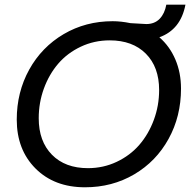

<svg xmlns="http://www.w3.org/2000/svg" viewBox="-20 -796 826 823"><path d="M755.9 -416Q755.9 -297.4 702.6 -200.7Q649.4 -104 555.2 -48.6Q460.9 6.8 344.2 6.8Q212.9 6.8 132.3 -73.7Q51.8 -154.3 51.8 -283.2Q51.8 -400.9 105.2 -497.6Q158.7 -594.2 252.9 -649.7Q347.2 -705.1 462.9 -705.1Q498.5 -705.1 539.1 -696.8L606.9 -692.9Q642.6 -692.9 664.3 -715.3Q686 -737.8 692.9 -775.9H774.9Q754.4 -668.9 663.1 -636.2Q707.5 -597.7 731.7 -541Q755.9 -484.4 755.9 -416ZM146 -289.1Q146 -190.4 202.6 -132.8Q259.3 -75.2 356.9 -75.2Q422.9 -75.2 480.2 -102.3Q537.6 -129.4 577.1 -175Q616.7 -220.7 639.4 -282Q662.1 -343.3 662.1 -410.2Q662.1 -508.8 605.2 -565.9Q548.3 -623 450.2 -623Q383.8 -623 326.4 -595.9Q269 -568.8 229.7 -523.2Q190.4 -477.5 168.2 -416.7Q146 -356 146 -289.1Z"/></svg>

Font: SVN-Poppins
Style: Italic
Weight: 400
Italic angle: -10°
Designer: Ninad Kale (Devanagari), Jonny Pinhorn (Latin)
Foundry: Indian Type Foundry
Version: Version 3.002 2017